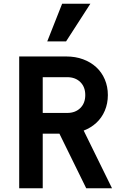

<svg xmlns="http://www.w3.org/2000/svg" viewBox="-20 -1000 640 1020"><path d="M207 -400V-590H337Q380.2 -590 406.6 -564.1Q433 -538.2 433 -495.1Q433 -452 406.6 -426Q380.2 -400 337 -400ZM82 0H207V-290H316L272 -338L438 0H575L409 -338L332 -290Q380.9 -290 421.4 -305Q462 -320 491.3 -347Q520.7 -374 536.8 -412Q553 -450 553 -495Q553 -540 536.8 -578Q520.7 -616 491.3 -643Q462 -670 421.4 -685Q380.9 -700 332 -700H82ZM460 -980H310L231 -780H331Z"/></svg>

Font: CommitMonoV142 ExtLt
Style: Regular
Weight: 200
Monospace: yes
Designer: Eigil Nikolajsen
Foundry: Eigil Nikolajsen
Version: Version 1.142